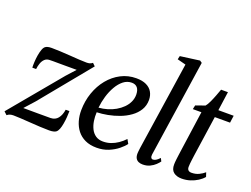

<svg xmlns="http://www.w3.org/2000/svg" viewBox="-127 -1080 1773 1355"><g transform="rotate(20 759.0 -403.0)"><path d="M372 -458Q359.5 -458 337.8 -458Q316 -458 290 -458Q264 -458 238.8 -458.2Q213.5 -458.5 194.2 -458.5Q175 -458.5 167 -458Q145.5 -457 131.8 -443.5Q118 -430 110.8 -409.2Q103.5 -388.5 101 -365.5H72.5Q71.5 -382.5 72.8 -407.8Q74 -433 78.2 -459Q82.5 -485 90 -505.5Q97.5 -526 109 -533Q114.5 -537 125.2 -540Q136 -543 154.5 -543Q182.5 -543 218.8 -541.2Q255 -539.5 292.8 -536.8Q330.5 -534 363.8 -532Q397 -530 419 -530Q432.5 -530 442.8 -532.8Q453 -535.5 463.5 -544L483.5 -524.5L176.5 -150L110 -76Q129.5 -76 158.8 -75.8Q188 -75.5 219.2 -75.5Q250.5 -75.5 276.5 -75.5Q302.5 -75.5 315.5 -75.5Q350 -76.5 369.5 -100.8Q389 -125 395.5 -167H423.5Q423.5 -146 421.5 -120.5Q419.5 -95 415.2 -70.5Q411 -46 403.8 -27.5Q396.5 -9 385.5 -1Q379.5 3.5 366.8 6.8Q354 10 334 10Q305 10 267 8Q229 6 189.8 3.2Q150.5 0.5 117 -1.5Q83.5 -3.5 63.5 -3.5Q49 -3.5 37.5 0Q26 3.5 16 12L-6.5 -9L312 -391.5Z M893 -91Q878.5 -70.5 849.2 -46.8Q820 -23 779.8 -6.2Q739.5 10.5 691 10.5Q640.5 10.5 604 -6.8Q567.5 -24 544.2 -54Q521 -84 510 -122.2Q499 -160.5 499.5 -202Q500 -271.5 521.8 -333.8Q543.5 -396 582.5 -443.8Q621.5 -491.5 674.2 -519Q727 -546.5 789 -546.5Q834.5 -546.5 864.5 -532Q894.5 -517.5 909.2 -492Q924 -466.5 924.5 -433.5Q924.5 -390 904 -356.5Q883.5 -323 849.2 -298.5Q815 -274 773.2 -258.2Q731.5 -242.5 688 -234.2Q644.5 -226 607 -225Q605 -192 610 -160Q615 -128 628 -102.2Q641 -76.5 663.5 -61.2Q686 -46 718.5 -46Q749 -46 776.5 -55.5Q804 -65 829 -82Q854 -99 875.5 -122ZM769.5 -506Q735 -506 707.2 -484Q679.5 -462 658.8 -426Q638 -390 625.2 -346.8Q612.5 -303.5 608 -260Q641 -262.5 673 -272Q705 -281.5 732.8 -297.5Q760.5 -313.5 781.8 -334.8Q803 -356 815 -381.8Q827 -407.5 827 -436.5Q826.5 -471 811.8 -488.5Q797 -506 769.5 -506Z M1076.5 -79.5Q1074.5 -63 1079.5 -55Q1084.5 -47 1093.5 -47Q1103 -47 1114.8 -53.2Q1126.5 -59.5 1143 -77L1154.5 -54.5Q1146 -42.5 1130 -27.2Q1114 -12 1090.8 -0.8Q1067.5 10.5 1037 10.5Q1019.5 10.5 1005.8 4.5Q992 -1.5 984.2 -15.2Q976.5 -29 977 -51.5Q977 -56 977.8 -63.2Q978.5 -70.5 979.5 -79Q980.5 -87.5 981.5 -95L1080.5 -755.5L1016.5 -772L1022.5 -798L1168 -817.5L1184.5 -806Z M1358 -175.5Q1355 -153.5 1353 -137.8Q1351 -122 1349.8 -109.5Q1348.5 -97 1348.5 -84.5Q1348.5 -68.5 1357 -60.5Q1365.5 -52.5 1381 -52.5Q1411.5 -52.5 1436 -64.2Q1460.5 -76 1478 -91.5L1488.5 -60Q1473 -41 1448 -25Q1423 -9 1392.8 0.5Q1362.5 10 1329.5 10Q1292 10 1268.8 -8.2Q1245.5 -26.5 1246.5 -67.5Q1246.5 -74 1247.2 -83.8Q1248 -93.5 1249.5 -106.5Q1251 -119.5 1253.2 -135.5Q1255.5 -151.5 1258 -170.5L1301.5 -478H1237L1243.5 -508L1313 -532.5Q1323.5 -544.5 1335.8 -570.2Q1348 -596 1359 -625Q1370 -654 1377.5 -675H1429L1409 -532.5H1524L1516.5 -478H1402Z"/></g></svg>

Font: Merriweather 72pt
Style: Italic
Weight: 400
Italic angle: -7.8°
Version: Version 2.101